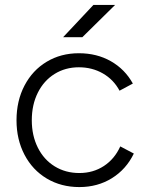

<svg xmlns="http://www.w3.org/2000/svg" viewBox="-20 -747 600 779"><path d="M47 -259Q47 -338 79.5 -400Q112 -462 169.5 -496.5Q227 -531 300 -531Q373 -531 430 -498.5Q487 -466 519 -408L465 -379Q441 -424 397.5 -449Q354 -474 300 -474Q245 -474 201.5 -447Q158 -420 133.5 -371Q109 -322 109 -259Q109 -197 133.5 -148Q158 -99 202 -72Q246 -45 302 -45Q358 -45 401.5 -73.5Q445 -102 468 -153L523 -124Q492 -60 434 -24Q376 12 302 12Q228 12 170 -22.5Q112 -57 79.5 -119Q47 -181 47 -259ZM359 -727H447L314 -596H236Z"/></svg>

Font: 寒蝉端黑体 Light
Style: Regular
Weight: 300
Designer: ChillDuanSans {Warren2060}; 
Source Han Sans {Ryoko NISHIZUKA 西塚涼子 (kana, bopomofo & ideographs); Paul D. Hunt (Latin, G
Foundry: ChillType&Adobe
Version: Version 1.300;Glyphs 3.3 (3306)